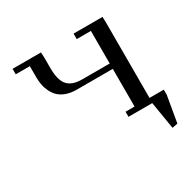

<svg xmlns="http://www.w3.org/2000/svg" viewBox="-133 -574 849 847"><g transform="rotate(-30 292.0 -150.0)"><path d="M32.2 -411.1V-439H176.8L178.2 -411.1V-358.9Q178.2 -297.4 200.9 -271.2Q223.6 -245.1 274.9 -245.1H415V-411.1H342.8V-439H490.2L491.2 -411.1V-25.9H564V0L541 133.8L513.2 139.2L490.2 0H369.1V-25.9H415V-217.8H231Q202.1 -217.8 179.7 -225.8Q157.2 -233.9 143.3 -246.8Q129.4 -259.8 120.4 -278.1Q111.3 -296.4 107.7 -314.9Q104 -333.5 104 -354V-411.1Z"/></g></svg>

Font: Dehuti Alt
Style: Book
Weight: 400
Version: Version 1.2